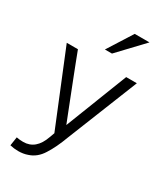

<svg xmlns="http://www.w3.org/2000/svg" viewBox="-207 -780 872 1013"><g transform="rotate(30 228.5 -273.5)"><path d="M303 -695H393L251 -545H208ZM198 -29 16 -475H84Q93 -452 110 -407Q113 -400 136 -340Q159 -280 174 -243Q189 -205 209.5 -152.5Q230 -100 231 -98Q317 -318 378 -475H443Q427 -433 351 -245Q285 -82 271 -45Q244 28 213 76Q183 124 135 139Q110 148 79 148Q54 148 29 142L37 89Q56 93 78 93Q155 93 187 1Z"/></g></svg>

Font: Pavanam
Style: Regular
Weight: 400
Designer: Tharique Azeez
Foundry: Tharique Azeez
Version: Version 1.86; ttfautohint (v1.3) -l 8 -r 50 -G 200 -x 14 -D 